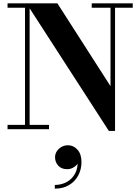

<svg xmlns="http://www.w3.org/2000/svg" viewBox="-20 -770 836 1144"><path d="M156.5 -750V-26H272V0H25V-26H129V-724H25V-750ZM771 -750V-724H665.5V10H628.5L137.5 -750H322L638.5 -256.5V-724H526.5V-750ZM306.5 354V332Q345.5 332 377.5 314.5Q409.5 297 427.5 264Q445.5 231 442 184H449Q449.5 196 440 208.5Q430.5 221 414.8 229.5Q399 238 380.5 238Q345.5 238 326.8 216.8Q308 195.5 308 167Q308 147.5 318.5 131.2Q329 115 346.8 105.2Q364.5 95.5 385.5 95.5Q418 95.5 441.8 122Q465.5 148.5 465.5 195.5Q465.5 239.5 446.2 275.5Q427 311.5 391.2 332.8Q355.5 354 306.5 354Z"/></svg>

Font: Bodoni Moda SC 9pt
Style: Bold
Weight: 700
Designer: Owen Earl
Foundry: indestructible type
Version: Version 2.005